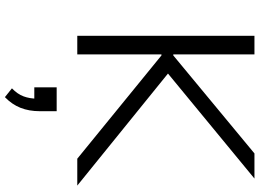

<svg xmlns="http://www.w3.org/2000/svg" viewBox="-154 -590 1033 764"><g transform="rotate(90 362.0 -208.5)"><path d="M123 0V-705H197V-382H201L591 -705H691L249 -341L252 -378L719 0H612L201 -335H197V0ZM367 288 332 260Q355 238 364 213.5Q373 189 373 161L386 171H328V82H423V149Q423 192 409.5 226Q396 260 367 288Z"/></g></svg>

Font: Nunito Sans 7pt SemiExpanded Light
Style: Regular
Weight: 300
Width: 6
Designer: Vernon Adams
Foundry: Vernon Adams
Version: Version 3.101;gftools[0.9.27]